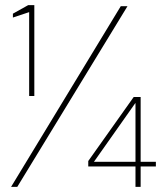

<svg xmlns="http://www.w3.org/2000/svg" viewBox="-20 -724 637 744"><path d="M93 -352V-677L30 -656V-671L89 -704H113V-352ZM23 0 448 -700H474L47 0ZM505 0V-79H322V-100L498 -348H525V-97H584V-79H525V0ZM344 -97H505V-324H504Z"/></svg>

Font: DM Sans 28pt Thin
Style: Regular
Weight: 250
Version: Version 4.004;gftools[0.9.30]